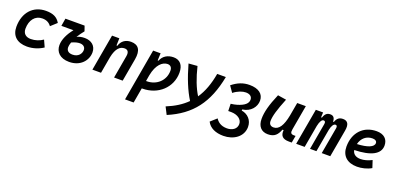

<svg xmlns="http://www.w3.org/2000/svg" viewBox="3 -1431 5267 2570"><g transform="rotate(20 2636.5 -146.5)"><path d="M287.1 -102.5C215.3 -102.5 174.3 -141.1 173.8 -208.5C174.3 -333 239.7 -415 340.3 -415C398.4 -415 437.5 -396 470.2 -352.1L554.7 -428.7C515.1 -497.6 455.1 -527.3 354 -527.3C170.9 -527.3 50.8 -394.5 50.8 -191.9C50.8 -64 131.3 9.8 272.9 9.8C356.4 9.8 439.5 -18.1 502 -60.1L458 -156.7C411.6 -124 349.1 -102.5 287.1 -102.5Z M873 9.8C1035.2 9.8 1126 -102.5 1126 -217.3C1126 -308.1 1059.6 -363.3 963.4 -363.3C917 -363.3 881.3 -353.5 853 -338.9C876.5 -378.4 903.8 -413.1 929.2 -445.3L903.8 -518.1L630.9 -517.6L612.8 -408.7H784.7C719.7 -328.1 676.3 -238.8 676.3 -158.2C676.3 -63.5 741.2 9.8 873 9.8ZM811 -243.7C857.4 -265.6 897 -274.4 925.8 -274.4C973.6 -274.4 1005.9 -249.5 1005.9 -206.5C1005.9 -156.7 967.8 -97.2 883.3 -97.2C824.7 -97.2 795.9 -125.5 795.9 -172.4C795.9 -190.9 800.8 -213.4 811 -243.7Z M1203.6 0H1326.2L1368.2 -237.8C1395 -370.1 1449.2 -415 1512.2 -415C1559.1 -415 1579.6 -384.3 1569.3 -325.2L1512.2 0H1634.8L1692.4 -325.2C1715.8 -458.5 1671.9 -527.3 1564 -527.3C1485.4 -527.3 1429.7 -486.3 1408.2 -414.1H1396L1398.9 -517.6H1294.9Z M1872.6 224.6 1910.2 9.8C1913.1 9.8 1916 9.8 1918.9 9.8C2143.6 9.8 2313 -148.9 2313 -359.4C2313 -466.8 2261.2 -527.3 2170.9 -527.3C2085.9 -527.3 2021.5 -486.8 1993.2 -414.6H1982.4L1986.8 -517.6H1880.4L1750 224.6ZM1930.2 -102.5 1945.3 -190.4C1975.1 -348.1 2053.7 -415 2125.5 -415C2166.5 -415 2189.9 -388.7 2189.9 -341.8C2189.9 -205.1 2082 -102.5 1938.5 -102.5C1935.5 -102.5 1932.6 -102.5 1930.2 -102.5Z M2345.2 230.5C2671.4 92.3 2841.8 -131.3 2916 -517.6H2793C2766.6 -368.2 2723.1 -247.6 2655.3 -147.9C2596.2 -242.2 2547.4 -367.7 2508.8 -527.3L2384.3 -517.6C2438 -325.2 2501 -171.4 2575.7 -52.2C2502.4 21 2409.7 79.6 2292.5 127.4Z M3151.9 233.9C3295.9 233.9 3421.4 150.9 3423.8 11.7C3425.3 -88.4 3355.5 -155.3 3270.5 -168.5H3269L3270.5 -185.1C3387.7 -199.7 3454.6 -288.1 3454.6 -376.5C3454.6 -470.7 3381.8 -527.3 3253.4 -527.3C3163.6 -527.3 3086.9 -497.6 3007.3 -433.6L3067.9 -346.7C3127.4 -393.6 3192.4 -416 3239.7 -416C3292.5 -416 3330.1 -393.6 3330.6 -344.7C3330.6 -292.5 3285.6 -250 3184.1 -220.2C3156.7 -212.4 3134.8 -208 3098.6 -203.6L3101.6 -101.6C3108.9 -101.6 3115.7 -101.6 3121.6 -101.6C3132.3 -101.6 3140.1 -102.1 3147.5 -101.6C3233.9 -99.6 3300.3 -55.2 3300.3 12.7C3300.3 83.5 3237.8 123 3162.6 123C3075.2 123 3028.3 81.5 3002 40L2916 116.7C2955.6 195.3 3041.5 233.9 3151.9 233.9Z M3704.6 10.3C3799.8 10.3 3838.9 -36.6 3868.7 -114.7H3885.7C3877.4 -33.2 3915 4.9 4003.4 4.9H4044.4L4062.5 -96.2H4040C3995.6 -96.2 3983.9 -113.8 3993.2 -166L4055.2 -517.6H3932.6L3898.4 -325.2V-325.7C3870.6 -181.2 3822.8 -102.1 3745.1 -102.1C3703.1 -102.1 3679.2 -126.5 3679.2 -168.9C3679.2 -239.7 3709 -341.3 3776.9 -508.3L3655.8 -527.3C3585.9 -364.3 3556.6 -253.4 3556.6 -156.7C3556.6 -50.8 3610.4 10.3 3704.6 10.3Z M4301.3 -517.6H4197.8L4106 0H4227.1L4283.7 -319.3C4297.9 -385.3 4318.4 -420.4 4345.7 -420.4C4366.2 -420.4 4374.5 -405.3 4369.6 -377.4L4303.2 0H4394.5L4452.1 -323.2C4465.3 -386.7 4487.8 -420.4 4515.6 -420.4C4534.2 -420.4 4542 -404.3 4537.1 -377.4L4470.2 0H4591.8L4661.1 -390.6C4677.2 -481 4651.4 -527.3 4583.5 -527.3C4533.2 -527.3 4500 -505.9 4480 -447.3H4468.8C4468.3 -502.4 4444.8 -527.3 4402.3 -527.3C4357.4 -527.3 4328.1 -504.9 4310.1 -447.3H4297.9Z M4983.4 -102.5C4916 -102.5 4873.5 -133.8 4864.7 -187.5C5097.7 -193.4 5226.1 -257.8 5226.1 -381.8C5226.1 -473.1 5165.5 -527.3 5063 -527.3C4875.5 -527.3 4751 -395 4751 -195.8C4751 -66.4 4833.5 9.8 4973.1 9.8C5038.1 9.8 5113.3 -6.8 5175.8 -43L5142.1 -146C5090.8 -118.7 5032.2 -102.5 4983.4 -102.5ZM4871.1 -274.9C4892.6 -362.8 4956.5 -417.5 5043.5 -417.5C5083.5 -417.5 5106 -400.9 5106 -373C5106 -316.9 5019.5 -281.2 4871.1 -274.9Z"/></g></svg>

Font: Cascadia Mono PL SemiBold
Style: Italic
Weight: 600
Italic angle: -10°
Monospace: yes
Designer: Aaron Bell
Foundry: Saja Typeworks
Version: Version 2404.023